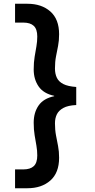

<svg xmlns="http://www.w3.org/2000/svg" viewBox="-20 -831 504 1020"><path d="M126 169H60V69H104Q141 69 159.5 51.5Q178 34 178 -5Q178 -31 173.5 -57Q169 -83 164 -112.5Q159 -142 159 -179Q159 -233 185 -270.5Q211 -308 268 -320V-322Q211 -334 185 -372Q159 -410 159 -462Q159 -500 164 -529.5Q169 -559 173.5 -585Q178 -611 178 -637Q178 -676 159.5 -693.5Q141 -711 104 -711H60V-811H126Q201 -811 247.5 -770Q294 -729 294 -649Q294 -615 288.5 -587Q283 -559 277.5 -531Q272 -503 272 -467Q272 -439 282 -418Q292 -397 316.5 -384.5Q341 -372 385 -369V-273Q341 -271 316.5 -257.5Q292 -244 282 -223.5Q272 -203 272 -176Q272 -141 277.5 -112Q283 -83 288.5 -55Q294 -27 294 7Q294 87 247.5 128Q201 169 126 169Z"/></svg>

Font: DM Sans 9pt
Style: Semibold
Weight: 600
Designer: Colophon Foundry, Jonny Pinhorn
Foundry: Colophon Foundry
Version: Version 4.004;gftools[0.9.30]